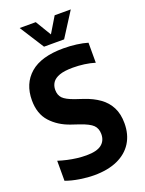

<svg xmlns="http://www.w3.org/2000/svg" viewBox="-175 -1031 847 1123"><g transform="rotate(-20 249.0 -469.5)"><path d="M210.8 9.7Q169.8 9.7 122.1 2.2Q74.4 -5.3 35.4 -19.5V-144.1Q62.4 -135.4 91.1 -129Q119.9 -122.5 149.4 -118.9Q179 -115.3 208.2 -115.3Q272.7 -115.3 302.1 -138.4Q331.4 -161.5 331.4 -202.8Q331.4 -237.8 310.5 -258.7Q289.5 -279.5 232 -299.1L182.2 -315.9Q109.4 -340.8 63.3 -391.6Q17.2 -442.4 17.2 -526.3Q17.2 -630.2 86.2 -690Q155.2 -749.7 293.2 -749.7Q335.4 -749.7 374.6 -744.5Q413.9 -739.3 443.6 -730.3V-605.7Q413 -615.2 377.9 -620Q342.7 -624.7 307.4 -624.7Q254.5 -624.7 223.7 -613.7Q192.9 -602.6 179.5 -582.8Q166.2 -563.1 166.2 -537.4Q166.2 -504.8 185 -485.2Q203.8 -465.6 255.6 -447.5L305.5 -430.8Q359.7 -412.7 398.9 -384.6Q438.2 -356.6 459.3 -315.2Q480.4 -273.9 480.4 -216.1Q480.4 -146.3 448.7 -95.6Q416.9 -44.9 356.7 -17.6Q296.4 9.7 210.8 9.7ZM191.2 -797.5 94.6 -948.9H194.9L262.6 -836.3H244.8L312.5 -948.9H412.8L316.2 -797.5Z"/></g></svg>

Font: Encode Sans Condensed Thin
Style: Regular
Weight: 100
Width: 3
Designer: Multiple Designers
Foundry: Impallari Type
Version: Version 3.002